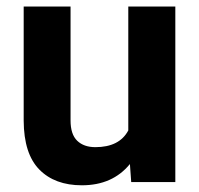

<svg xmlns="http://www.w3.org/2000/svg" viewBox="-20 -548 600 578"><path d="M375 0 371.1 -54.2Q318.8 9.8 226.6 9.8Q145 9.8 98.4 -37.6Q51.8 -85 51.3 -184.6V-528.3H192.4V-185.5Q192.4 -143.6 212.4 -124.3Q232.4 -105 267.1 -105Q339.4 -105 366.2 -155.3V-528.3H507.8V0Z"/></svg>

Font: Mardoto
Style: Bold
Weight: 700
Designer: Christian Robertson, Vahan Hovhannisyan
Foundry: Google
Version: Version 1.000